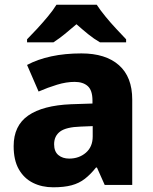

<svg xmlns="http://www.w3.org/2000/svg" viewBox="-20 -786 650 816"><path d="M326 -559Q429 -559 485.5 -509Q542 -459 542 -363V0H425L392 -74H388Q365 -45 340.5 -26Q316 -7 284 1.5Q252 10 206 10Q158 10 120 -9Q82 -28 60 -66.5Q38 -105 38 -165Q38 -252 100 -295Q162 -338 282 -343L373 -346V-359Q373 -402 353 -420Q333 -438 297 -438Q262 -438 222.5 -426Q183 -414 144 -397L95 -510Q140 -534 198 -546.5Q256 -559 326 -559ZM323 -248Q261 -246 235.5 -227Q210 -208 210 -173Q210 -142 228 -127Q246 -112 274 -112Q316 -112 345 -137Q374 -162 374 -206V-250ZM391 -766Q406 -743 428.5 -715.5Q451 -688 475 -662.5Q499 -637 516 -619V-606H405Q379 -621 355 -640.5Q331 -660 305 -683Q278 -660 255.5 -641.5Q233 -623 207 -606H95V-619Q114 -638 137.5 -663.5Q161 -689 183.5 -716Q206 -743 220 -766Z"/></svg>

Font: Noto Sans Khmer ExtraBold
Style: Regular
Weight: 800
Version: Version 2.003